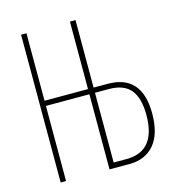

<svg xmlns="http://www.w3.org/2000/svg" viewBox="-107 -805 819 896"><g transform="rotate(-15 303.0 -357.0)"><path d="M76 -714H102V-388H312V-714H339V-388H407Q572 -388 572 -201Q572 -102 528.5 -51Q485 0 408 0H312V-363H102V0H76ZM401 -26Q544 -26 544 -201Q544 -283 511 -323Q478 -363 406 -363H339V-26Z"/></g></svg>

Font: Noto Sans Display Thin Cond
Style: Regular
Weight: 250
Width: 3
Designer: Monotype Design team
Foundry: Monotype Imaging Inc.
Version: Version 1.000